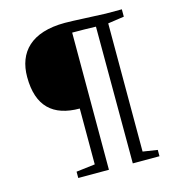

<svg xmlns="http://www.w3.org/2000/svg" viewBox="-113 -863 882 960"><g transform="rotate(-15 328.5 -383.5)"><path d="M173.8 0H332.5V-710C346.2 -710.9 444.3 -708.5 455.1 -708L456.1 0H594.2V-32.7L518.6 -44.4V-708L602.5 -720.2V-758.3H519C464.4 -759.8 354 -766.6 309.6 -766.6C134.8 -766.6 57.6 -681.2 57.6 -553.7C57.6 -401.4 133.8 -333.5 271 -333.5V-44.4L173.8 -32.7Z"/></g></svg>

Font: Merriweather
Style: Light
Weight: 250
Designer: Eben Sorkin ( eben@eyebytes.com )
Foundry: Sorkin Type Co.
Version: Version 1.003